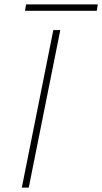

<svg xmlns="http://www.w3.org/2000/svg" viewBox="-20 -857 467 877"><path d="M79.6 0 223.6 -719.7H255.4L111.3 0ZM94.2 -807.6 99.1 -836.9H426.8L421.9 -807.6Z"/></svg>

Font: Reddit Sans ExtraLight
Style: Italic
Weight: 250
Italic angle: -11.25°
Designer: Stephen Hutchings
Version: Version 1.013